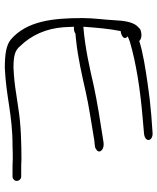

<svg xmlns="http://www.w3.org/2000/svg" viewBox="52 -748 653 797"><g transform="rotate(90 378.5 -349.5)"><path d="M55 -365C55 -243 67 -134 144 -68C167 -49 205 -43 262 -43C379 -48 457 -75 582 -75C608 -76 625 -76 641 -76C657 -75 673 -75 689 -75H713C722 -75 731 -83 731 -92C731 -102 723 -111 713 -111H689C673 -111 657 -111 641 -112C577 -112 495 -110 429 -99L368 -90C330 -84 303 -81 261 -79C209 -79 189 -86 172 -106C126 -153 98 -215 93 -288C93 -288 91 -330 91 -330C91 -330 93 -330 93 -330C103 -329 113 -331 119 -336C127 -337 138 -338 148 -339C217 -346 296 -364 362 -379C418 -392 508 -405 560 -414L587 -417C595 -418 600 -422 605 -426C617 -439 599 -456 573 -453L547 -449C487 -440 401 -426 340 -413C261 -395 179 -376 91 -369C95 -424 99 -474 109 -524C131 -526 148 -540 131 -553C137 -556 145 -559 153 -562C241 -588 350 -605 468 -615L536 -621C575 -626 566 -661 527 -656L458 -651C411 -647 367 -642 328 -636C267 -627 199 -617 150 -601C142 -612 116 -613 100 -604L87 -591C70 -570 66 -535 64 -499C62 -455 55 -413 55 -365Z"/></g></svg>

Font: Stray Cat
Style: SuExt
Weight: 400
Version: Version 1.0